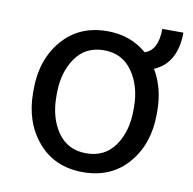

<svg xmlns="http://www.w3.org/2000/svg" viewBox="-70 -654 740 735"><g transform="rotate(10 300.0 -286.5)"><path d="M148.4 -258.3Q148.4 -174.8 187.5 -119.1Q226.6 -63.5 298.3 -63.5Q370.1 -63.5 409.2 -119.1Q448.2 -174.8 448.2 -258.3V-269Q448.2 -351.1 408.7 -407.5Q369.1 -463.9 297.9 -463.9Q226.6 -463.9 187.5 -408Q148.4 -352.1 148.4 -269ZM538.6 -269V-258.3Q538.6 -142.1 473.4 -66.2Q408.2 9.8 298.3 9.8Q188.5 9.8 123.3 -66.2Q58.1 -142.1 58.1 -258.3V-269Q58.1 -385.7 123.5 -461.9Q189 -538.1 297.9 -538.1Q388.7 -538.1 451.7 -483.4Q502.9 -499.5 502.9 -583H585Q584 -463.4 498 -427.2Q538.6 -359.9 538.6 -269Z"/></g></svg>

Font: RobotoMono-Regular
Style: Regular
Weight: 400
Designer: Google
Version: Version 2.000985; 2015; ttfautohint (v1.3)